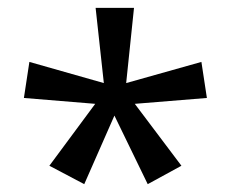

<svg xmlns="http://www.w3.org/2000/svg" viewBox="-20 -780 591 490"><path d="M322 -760 302 -568 494 -622 508 -530 324 -515 443 -357 357 -310 272 -485 195 -310 106 -357 223 -515 41 -530 55 -622 245 -568 224 -760Z"/></svg>

Font: uguzrati25
Style: Book
Weight: 400
Designer: Jelle Bosma - Monotype Design Team, Universal Thirst
Foundry: Monotype Imaging Inc.
Version: Version 2.106